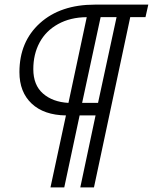

<svg xmlns="http://www.w3.org/2000/svg" viewBox="-20 -730 661 830"><path d="M390.1 -710H621.1L608.9 -655.8H543L386.2 80.1H327.1L393.1 -231H324.2L257.8 80.1H198.2L265.1 -231Q169.9 -232.4 116.9 -282.2Q64 -332 64 -418Q64 -549.8 152.6 -629.9Q241.2 -710 390.1 -710ZM275.9 -285.2 355 -655.8Q284.2 -655.3 231.2 -626Q178.2 -596.7 151.1 -546.1Q124 -495.6 124 -431.2Q124 -362.3 165.8 -325.7Q207.5 -289.1 275.9 -285.2ZM483.9 -655.8H415L335 -285.2H403.8Z"/></svg>

Font: Rawline
Style: Italic
Weight: 400
Italic angle: -12°
Designer: Matt McInerney, Pablo Impallari, Rodrigo Fuenzalida
Foundry: Matt McInerney, Pablo Impallari, Rodrigo Fuenzalida
Version: Version 4.020;PS 004.020;hotconv 1.0.88;makeotf.lib2.5.64775